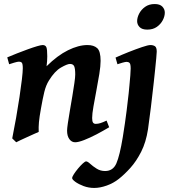

<svg xmlns="http://www.w3.org/2000/svg" viewBox="-20 -678 843 942"><path d="M515.6 -53.7Q486.3 -36.1 453.9 -19Q421.4 -2 393.1 9Q364.7 20 348.6 20Q331.5 20 320.3 4.6Q309.1 -10.7 309.1 -37.1Q309.1 -47.4 313 -74.2Q316.9 -101.1 323 -136.2Q329.1 -171.4 335 -206.8Q340.8 -242.2 345 -270.8Q349.1 -299.3 349.1 -312.5Q349.1 -341.3 344 -352.8Q338.9 -364.3 323.2 -364.3Q310.1 -364.3 279.3 -346.7Q248.5 -329.1 220.2 -283.2Q205.6 -260.3 197.5 -227.3Q189.5 -194.3 181.2 -147Q173.3 -103.5 171.1 -78.9Q168.9 -54.2 169.9 -30.8Q163.1 -27.8 147.7 -21Q132.3 -14.2 114.3 -5.9Q96.2 2.4 80.8 9.5Q65.4 16.6 59.6 20L40 1Q49.8 -47.4 59.1 -100.3Q68.4 -153.3 75.7 -202.1Q83 -251 87.4 -288.3Q91.8 -325.7 91.8 -342.8Q91.8 -365.2 86.9 -370.4Q82 -375.5 73.2 -375.5Q66.4 -375.5 49.6 -370.6Q32.7 -365.7 24.9 -362.8L15.6 -396.5Q36.1 -405.3 62.7 -415.8Q89.4 -426.3 115.5 -435.8Q141.6 -445.3 161.6 -451.2Q181.6 -457 189 -457Q202.6 -457 207.3 -446.8Q211.9 -436.5 211.9 -401.9Q211.9 -378.4 208.5 -353Q261.7 -405.8 313.5 -431.4Q365.2 -457 409.2 -457Q439.9 -457 456.8 -441.9Q473.6 -426.8 473.6 -379.4Q473.6 -354 467.3 -315.2Q460.9 -276.4 452.9 -234.1Q444.8 -191.9 438.5 -155.5Q432.1 -119.1 432.1 -99.1Q432.1 -82.5 436.5 -76.4Q440.9 -70.3 449.7 -70.3Q460.9 -70.3 472.7 -74Q484.4 -77.6 502.9 -86.4ZM788.6 -616.2Q788.6 -598.1 778.6 -578.9Q768.6 -559.6 749.5 -546.1Q730.5 -532.7 702.6 -532.7Q676.8 -532.7 664.8 -545.2Q652.8 -557.6 652.8 -574.2Q652.8 -591.8 662.8 -611.3Q672.9 -630.9 692.1 -644.5Q711.4 -658.2 738.8 -658.2Q764.6 -658.2 776.6 -645.5Q788.6 -632.8 788.6 -616.2ZM749 -424.8Q749 -417 746.6 -392.1Q744.1 -367.2 741 -335.7Q737.8 -304.2 734.6 -275.4Q731.4 -246.6 729.5 -231Q726.6 -202.6 720.2 -150.6Q713.9 -98.6 706.1 -43.5Q696.3 20 672.6 66.7Q648.9 113.3 619.6 145.8Q590.3 178.2 563 199.7Q536.6 220.7 503.7 232.4Q470.7 244.1 442.4 244.1Q415 244.1 390.1 234.9Q365.2 225.6 349.6 214.1Q334 202.6 334 195.8Q334 189.5 342.5 176.3Q351.1 163.1 363 148.7Q375 134.3 386.2 124Q397.5 113.8 402.3 113.8Q409.7 113.8 422.6 125.7Q435.5 137.7 454.1 149.4Q472.7 161.1 495.6 161.1Q534.7 161.1 551 123.5Q567.4 85.9 582.5 -5.4Q594.2 -77.6 601.3 -135Q608.4 -192.4 611.3 -220.2Q612.8 -236.3 615.2 -261Q617.7 -285.6 619.4 -308.6Q621.1 -331.5 621.1 -341.8Q621.1 -364.3 615.5 -369.4Q609.9 -374.5 601.1 -374.5Q595.2 -374.5 581.1 -370.6Q566.9 -366.7 556.2 -362.8L546.9 -395.5Q574.7 -408.2 610.4 -422.4Q646 -436.5 676.3 -446.8Q706.5 -457 717.8 -457Q731.4 -457 740.2 -451.2Q749 -445.3 749 -424.8Z"/></svg>

Font: Gentium Plus
Style: Bold Italic
Weight: 700
Italic angle: -8°
Designer: Victor Gaultney, Annie Olsen, Iska Routamaa, Becca Hirsbrunner
Foundry: SIL International
Version: Version 6.101